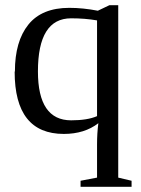

<svg xmlns="http://www.w3.org/2000/svg" viewBox="-20 -502 540 734"><path d="M36 -228 37 -229Q37 -344 88.5 -408Q140 -472 245 -472Q297 -472 354 -461L398 -482H432V177L483 189V212H288V189L351 177V50Q351 7 356 -31Q303 10 224 10Q36 10 36 -228ZM252 -42Q314 -42 351 -58V-424Q305 -432 252 -432Q125 -432 125 -229Q125 -42 252 -42Z"/></svg>

Font: Libra Serif Modern
Style: Regular
Weight: 400
Designer: Stefan Peev, Context Ltd
Foundry: Stefan Peev, Context Ltd
Version: Version 1.000